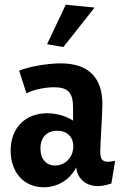

<svg xmlns="http://www.w3.org/2000/svg" viewBox="-20 -780 522 812"><path d="M165 12C224 12 276 -20 302 -72C308 -22 345 7 394 7C412 7 430 3 451 -4L467 -100C454 -97 444 -96 437 -96C412 -96 404 -108 404 -139C404 -168 413 -301 413 -340C413 -453 353 -512 237 -512C180 -512 100 -498 61 -481L92 -385C118 -400 169 -411 209 -411C267 -411 289 -388 289 -326V-270C258 -290 218 -301 179 -301C86 -301 25 -238 25 -143C25 -51 81 12 165 12ZM213 -80C175 -80 151 -108 151 -152C151 -199 178 -227 222 -227C264 -227 290 -201 290 -161C290 -115 256 -80 213 -80ZM258 -760 179 -593 248 -581 380 -748Z"/></svg>

Font: CantoraOne
Style: Regular
Weight: 400
Designer: Pablo Impallari, Rodrigo Fuenzalida
Foundry: Pablo Impallari
Version: Version 1.001